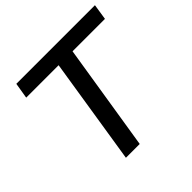

<svg xmlns="http://www.w3.org/2000/svg" viewBox="-176 -874 1043 1043"><g transform="rotate(-45 345.0 -352.5)"><path d="M223 0 320 -614H71L86 -705H690L676 -614H427L329 0Z"/></g></svg>

Font: Nunito Sans 10pt SemiBold
Style: Italic
Weight: 600
Italic angle: -9°
Designer: Vernon Adams
Foundry: Vernon Adams
Version: Version 3.101;gftools[0.9.27]